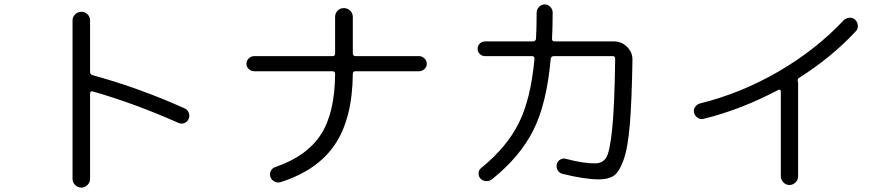

<svg xmlns="http://www.w3.org/2000/svg" viewBox="-20 -810 4040 867"><path d="M347.7 37.1Q331.1 37.1 319.3 25.4Q307.6 13.7 307.6 -2V-717.8Q307.6 -733.4 319.3 -745.1Q331.1 -756.8 347.7 -756.8Q363.3 -756.8 375 -745.6Q386.7 -734.4 386.7 -717.8V-485.4Q386.7 -474.6 397.5 -470.7Q605.5 -414.1 814.5 -320.3Q827.1 -314.5 832.5 -300.3Q837.9 -286.1 832 -273.4Q826.2 -259.8 813 -254.4Q799.8 -249 786.1 -254.9Q588.9 -342.8 397.5 -397.5Q387.7 -399.4 386.7 -387.7V-2Q386.7 13.7 375 25.4Q363.3 37.1 347.7 37.1Z M1127.9 -488.3Q1114.3 -488.3 1103.5 -498Q1092.8 -507.8 1092.8 -522Q1092.8 -536.1 1103.5 -546.4Q1114.3 -556.6 1127.9 -556.6H1482.4Q1493.2 -556.6 1493.2 -568.4V-733.4Q1493.2 -750 1504.4 -761.7Q1515.6 -773.4 1532.7 -773.4Q1549.8 -773.4 1561.5 -761.7Q1573.2 -750 1573.2 -733.4V-568.4Q1573.2 -557.6 1585 -556.6H1872.1Q1885.7 -556.6 1896.5 -546.4Q1907.2 -536.1 1907.2 -522Q1907.2 -507.8 1896.5 -498Q1885.7 -488.3 1872.1 -488.3H1585Q1573.2 -488.3 1573.2 -476.6Q1571.3 -274.4 1492.2 -157.2Q1413.1 -40 1246.1 12.7Q1232.4 16.6 1219.2 9.8Q1206.1 2.9 1201.2 -11.2Q1196.3 -25.4 1203.1 -38.6Q1210 -51.8 1223.6 -55.7Q1365.2 -104.5 1428.7 -202.1Q1492.2 -299.8 1493.2 -476.6Q1493.2 -487.3 1482.4 -488.3Z M2169.9 -556.6Q2156.2 -556.6 2146.5 -566.4Q2136.7 -576.2 2136.7 -589.8Q2136.7 -603.5 2146.5 -613.3Q2156.2 -623 2169.9 -623H2387.7Q2391.6 -623 2396 -626.5Q2400.4 -629.9 2400.4 -634.8Q2403.3 -689.5 2403.3 -752.9Q2403.3 -767.6 2414.1 -778.8Q2424.8 -790 2439.9 -790Q2455.1 -790 2465.3 -778.8Q2475.6 -767.6 2475.6 -752.9Q2475.6 -689.5 2472.7 -634.8Q2472.7 -623 2484.4 -623H2752Q2787.1 -623 2812 -598.1Q2836.9 -573.2 2835.9 -538.1Q2833 -357.4 2824.2 -249.5Q2815.4 -141.6 2795.4 -86.9Q2775.4 -32.2 2751 -16.1Q2726.6 0 2684.6 0Q2620.1 0 2518.6 -25.4Q2504.9 -29.3 2498 -41.5Q2491.2 -53.7 2494.1 -67.9Q2497.1 -82 2509.8 -89.4Q2522.5 -96.7 2535.2 -92.8Q2617.2 -71.3 2667 -72.3Q2700.2 -72.3 2716.8 -97.2Q2733.4 -122.1 2744.1 -224.6Q2754.9 -327.1 2757.8 -538.1V-544.9Q2757.8 -556.6 2747.1 -556.6H2480.5Q2469.7 -556.6 2466.8 -544.9Q2449.2 -343.8 2388.7 -222.7Q2328.1 -101.6 2201.2 0Q2189.5 8.8 2174.3 7.8Q2159.2 6.8 2149.4 -3.9Q2140.6 -13.7 2141.1 -28.3Q2141.6 -43 2153.3 -51.8Q2268.6 -145.5 2322.8 -254.4Q2377 -363.3 2393.6 -544.9Q2394.5 -549.8 2391.1 -553.2Q2387.7 -556.6 2383.8 -556.6Z M3157.2 -273.4Q3143.6 -269.5 3130.9 -277.8Q3118.2 -286.1 3114.3 -300.3Q3110.4 -314.5 3118.7 -326.7Q3127 -338.9 3140.6 -342.8Q3326.2 -388.7 3495.1 -486.8Q3664.1 -585 3789.1 -717.8Q3799.8 -728.5 3815.4 -730Q3831.1 -731.4 3841.8 -720.7Q3852.5 -710 3853.5 -694.3Q3854.5 -678.7 3843.8 -668Q3734.4 -550.8 3587.9 -458Q3579.1 -453.1 3583 -441.4Q3584 -438.5 3584 -431.6V-13.7Q3584 2 3572.3 13.7Q3560.5 25.4 3544.9 25.4Q3529.3 25.4 3517.6 13.7Q3505.9 2 3505.9 -13.7V-398.4Q3505.9 -402.3 3502.4 -404.3Q3499 -406.2 3495.1 -404.3Q3325.2 -314.5 3157.2 -273.4Z"/></svg>

Font: Rounded-X Mgen+ 2m regular
Style: Regular
Weight: 400
Designer: [Source Han Sans]
Ryoko NISHIZUKA  (kana & ideographs); Paul D. Hunt (Latin, Greek & Cyrillic); Wenlong ZHANG  (bopomofo
Version: Version 1.059.20150602